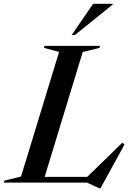

<svg xmlns="http://www.w3.org/2000/svg" viewBox="-62 -955 696 1004"><path d="M370.5 -683 171.5 -30H394L577.5 -208.5L589.5 -200L463.5 29.5H457.5L393 0H-42.5L-39 -10.5L48 -32L247 -683.5L168 -704.5L171 -715H461L458 -704.5ZM313 -772 425 -935H527.5L527 -931L330 -772Z"/></svg>

Font: Newsreader Display Medium
Style: Italic
Weight: 500
Italic angle: -17°
Designer: Hugues Gentile
Foundry: Production Type
Version: Version 1.001